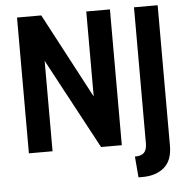

<svg xmlns="http://www.w3.org/2000/svg" viewBox="-58 -757 969 986"><g transform="rotate(-5 426.5 -264.0)"><path d="M66 0V-700H191L423 -262V-700H545V0H438L188 -466V0ZM616 172 607 64Q640 64 654.5 49.2Q669 34.5 669 1V-700H791V24Q791 100.5 748.5 136.2Q706 172 637 172Z"/></g></svg>

Font: Cabin Condensed
Style: Bold
Weight: 700
Width: 3
Designer: Pablo Impallari
Foundry: Pablo Impallari. http://www.impallari.com Igino Marini. http://www.ikern.com
Version: Version 3.001; ttfautohint (v1.8.3)